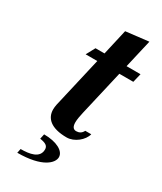

<svg xmlns="http://www.w3.org/2000/svg" viewBox="-200 -673 796 942"><g transform="rotate(30 198.5 -202.0)"><path d="M71 172 66 196C207 196 254 146 254 113C254 78 206 52 135 52L129 80C162 85 176 94 176 114C176 164 120 172 71 172ZM247 -135 306 -390H385L397 -440H318L355 -600L226 -585L193 -440H142L115 -390H181L115 -104C113 -94 112 -85 112 -76C112 -27 148 10 238 10C281 10 326 -27 335 -64H301C293 -47 279 -40 263 -40C245 -40 238 -54 238 -76C238 -92 242 -113 247 -135Z"/></g></svg>

Font: Pfennig
Style: BoldItalic
Weight: 700
Italic angle: -13°
Version: Version 20100423